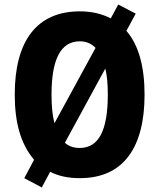

<svg xmlns="http://www.w3.org/2000/svg" viewBox="-20 -775 702 846"><path d="M617 -358C617 -481 591 -577 537 -639L578 -715L501 -755L468 -694C430 -714 384 -725 332 -725C141 -725 45 -593 45 -359C45 -238 69 -144 130 -71L87 10L164 51L201 -18C238 1 281 10 332 10C523 10 617 -124 617 -358ZM207 -358C207 -511 246 -593 332 -593C359 -593 383 -583 401 -564L220 -232C211 -266 207 -308 207 -358ZM455 -358C455 -204 417 -123 331 -123C306 -123 283 -130 266 -146L444 -473C452 -441 455 -403 455 -358Z"/></svg>

Font: Noto Sans Khmer Condensed ExtraBold
Style: Regular
Weight: 800
Width: 3
Designer: Danh Hong and the Monotype Design Team
Foundry: Monotype Imaging Inc.
Version: Version 2.004